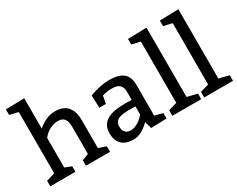

<svg xmlns="http://www.w3.org/2000/svg" viewBox="-98 -1207 2046 1655"><g transform="rotate(-30 924.5 -380.0)"><path d="M210 -770V-468Q295 -540 380 -540Q465 -540 505 -492.5Q545 -445 545 -360V-80L620 -55V0H380V-55L445 -79V-350Q445 -404 425 -429.5Q405 -455 362 -455Q341 -455 321 -449.5Q301 -444 283 -435Q265 -426 251 -415.5Q237 -405 228 -395L210 -375V-80L275 -55V0H25V-55L110 -80V-690L25 -710V-765Z M725 -500Q833 -540 923 -540Q1011 -540 1058 -504.5Q1105 -469 1105 -385V-80L1185 -60V-5L1030 0L1009 -70Q929 10 851 10Q773 10 734 -29Q695 -68 695 -140Q695 -295 925 -295H1005V-375Q1005 -465 910 -465Q856 -465 821 -454L809 -450L795 -375H730ZM1005 -230H935Q860 -230 828.5 -210.5Q797 -191 797 -150Q797 -111 815.5 -90.5Q834 -70 869 -70Q886 -70 903.5 -76Q921 -82 937.5 -91Q954 -100 967 -110.5Q980 -121 988 -130L1005 -150Z M1427 -770V-80L1527 -55V0H1240V-55L1325 -80V-690L1240 -710V-765Z M1744 -770V-80L1844 -55V0H1557V-55L1642 -80V-690L1557 -710V-765Z"/></g></svg>

Font: Bitter
Style: Regular
Weight: 400
Designer: Sol Matas
Foundry: Sol Matas
Version: Version 1.001